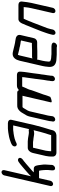

<svg xmlns="http://www.w3.org/2000/svg" viewBox="867 -1597 778 2552"><g transform="rotate(-90 1256.0 -321.0)"><path d="M244 -690C226 -690 205 -673 201 -655L59 -39C55 -21 68 -4 86 -4C104 -4 125 -21 129 -39L163 -188C164 -189 167 -190 168 -191H262C263 -190 263 -188 264 -186C269 -169 268 -150 271 -131C274 -112 272 -88 272 -67C272 -38 259 1 277 16C299 34 337 10 340 -19C340 -26 340 -31 341 -41C344 -62 342 -82 345 -103C347 -120 344 -141 342 -156C338 -186 336 -215 326 -240C318 -254 306 -261 289 -261H241C246 -268 249 -270 258 -279C292 -308 323 -337 356 -364L390 -392C405 -404 425 -414 432 -434C442 -463 411 -483 381 -463C371 -456 362 -450 352 -442L317 -413C302 -401 283 -385 269 -372C248 -351 210 -324 192 -300L189 -297L271 -655C275 -673 262 -690 244 -690Z M527 -85C527 -90 528 -96 529 -101L569 -271H638C643 -271 646 -271 651 -270L671 -267C678 -266 684 -266 692 -265C716 -263 734 -256 758 -256C774 -256 789 -258 802 -263L799 -253C788 -204 772 -149 759 -104C751 -79 742 -56 736 -30H523C522 -31 522 -31 522 -32C523 -47 523 -67 527 -85ZM774 -326C747 -326 721 -334 695 -337L675 -339C667 -340 660 -341 653 -341H567C535 -341 507 -310 499 -274L459 -101C452 -71 451 -43 451 -18C448 15 467 40 505 40H733C738 39 744 38 751 37C771 34 795 14 800 -7C803 -14 804 -21 805 -27C806 -32 807 -38 810 -45C821 -79 829 -103 839 -140C848 -173 861 -217 869 -252L939 -556C946 -585 926 -605 894 -605H824C817 -605 808 -604 801 -603C784 -601 761 -599 745 -595C723 -591 701 -588 681 -581C652 -569 603 -562 589 -530C580 -509 590 -492 606 -488C618 -485 631 -492 642 -497C656 -506 676 -509 692 -516C713 -523 735 -524 757 -529L776 -531C787 -532 797 -535 808 -535H865L816 -324C804 -332 791 -326 774 -326Z M1459 -53 1456 -41C1454 -34 1454 -26 1454 -17V-7C1454 2 1458 10 1465 15C1488 32 1525 8 1526 -22L1525 -32C1525 -37 1527 -40 1527 -42C1528 -47 1529 -51 1529 -56C1531 -65 1530 -76 1533 -87C1539 -112 1539 -132 1543 -158L1548 -186C1552 -214 1556 -245 1559 -273C1565 -324 1577 -380 1579 -427C1585 -467 1571 -485 1530 -485H1399C1370 -485 1352 -477 1334 -457C1329 -473 1317 -481 1301 -481H1139C1098 -484 1076 -468 1053 -444C1041 -431 1036 -421 1027 -406L1018 -391C1004 -369 990 -347 983 -317L927 -73C923 -56 920 -39 920 -26L917 -11C913 8 925 24 944 24C963 24 983 8 987 -11L988 -18C992 -37 991 -51 996 -71L1053 -317C1055 -325 1060 -334 1062 -340C1068 -354 1083 -372 1089 -386C1095 -398 1100 -403 1108 -411H1259L1172 -36C1169 -25 1178 -22 1189 -23C1208 -25 1228 -34 1244 -41C1252 -62 1260 -78 1266 -99C1277 -145 1297 -183 1311 -229C1317 -250 1327 -269 1333 -291C1337 -308 1342 -325 1348 -338C1361 -362 1371 -390 1382 -415H1507C1507 -397 1503 -376 1500 -355C1498 -328 1490 -295 1488 -267L1484 -241C1481 -225 1481 -201 1477 -183C1471 -148 1470 -117 1462 -83C1461 -75 1458 -59 1459 -53Z M1870 -284H1776C1769 -284 1762 -282 1755 -278L1795 -449C1796 -452 1798 -457 1800 -463C1801 -466 1801 -469 1803 -472C1806 -471 1808 -471 1809 -471L1828 -466C1843 -463 1862 -458 1876 -454C1890 -452 1907 -449 1917 -445C1931 -443 1941 -441 1954 -438L1971 -436C1978 -435 1989 -433 1994 -430L1961 -286H1932C1919 -286 1885 -284 1870 -284ZM1916 -216H1970C1992 -214 2019 -234 2024 -257L2067 -440C2075 -484 2039 -501 1997 -505L1980 -508L1965 -510C1952 -512 1942 -516 1928 -518C1905 -524 1880 -530 1858 -535C1843 -538 1833 -542 1816 -542C1765 -542 1737 -500 1725 -449L1654 -142C1651 -130 1650 -119 1648 -108C1643 -72 1639 -43 1647 -18C1660 27 1708 42 1775 42C1785 42 1795 44 1806 44H1898C1905 44 1907 46 1912 47C1932 53 1953 37 1961 22C1979 -13 1944 -26 1914 -26H1812C1805 -27 1798 -28 1791 -28C1786 -28 1782 -28 1776 -29C1753 -29 1736 -35 1720 -41C1715 -47 1711 -61 1714 -72C1716 -95 1718 -116 1724 -143L1742 -219C1747 -216 1752 -214 1759 -214H1853C1868 -214 1903 -216 1916 -216Z M2139 -7 2145 -34C2146 -39 2147 -47 2151 -58C2154 -69 2157 -78 2160 -87C2183 -150 2211 -215 2233 -277C2240 -294 2246 -305 2251 -322C2260 -347 2273 -371 2283 -395H2438L2436 -375C2434 -349 2430 -322 2423 -292L2358 -8C2354 11 2366 27 2385 27C2404 27 2424 11 2428 -8L2493 -292C2502 -331 2506 -371 2510 -406C2517 -445 2503 -465 2461 -465H2285C2252 -468 2230 -441 2218 -412C2217 -409 2216 -406 2214 -401C2204 -378 2192 -353 2184 -329C2176 -308 2164 -282 2155 -258C2143 -225 2130 -196 2117 -162C2103 -120 2086 -80 2075 -34L2069 -7C2065 11 2078 28 2096 28C2114 28 2135 11 2139 -7Z"/></g></svg>

Font: Electronic
Style: BdIt
Weight: 700
Version: Version 1.011